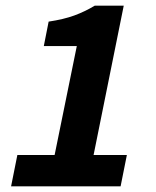

<svg xmlns="http://www.w3.org/2000/svg" viewBox="-20 -655 549 675"><path d="M41 -110H172L250 -493H134L151 -579Q204 -587 241 -600.5Q278 -614 313 -635H415L309 -110H426L404 0H19Z"/></svg>

Font: mr_Source Sans Pro
Style: Bold Italic
Weight: 700
Italic angle: -11°
Designer: Paul D. Hunt
Foundry: Adobe Systems Incorporated
Version: Version 1.036;July 10, 2024;FontCreator 11.5.0.2430 64-bit